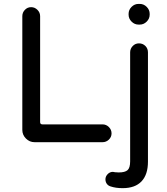

<svg xmlns="http://www.w3.org/2000/svg" viewBox="-20 -724 851 979"><path d="M93.8 -61.5V-641.6Q93.8 -660.2 106.9 -673.8Q120.1 -687.5 138.7 -687.5Q157.2 -687.5 170.9 -673.8Q184.6 -660.2 184.6 -641.6V-101.6Q184.6 -89.8 196.3 -89.8H502.9Q521.5 -89.8 535.2 -76.2Q548.8 -62.5 548.8 -43.9Q548.8 -25.4 535.2 -12.2Q521.5 1 502.9 1H156.2Q130.9 1 112.3 -17.6Q93.8 -36.1 93.8 -61.5ZM543.9 226.6Q531.2 222.7 524.4 212.9Q517.6 203.1 517.6 190.4Q517.6 175.8 528.8 164.1Q540 152.3 555.7 152.3L567.4 154.3H570.3Q576.2 155.3 585 155.3Q617.2 155.3 630.4 143.6Q643.6 131.8 643.6 98.6V-457Q643.6 -475.6 656.7 -489.3Q669.9 -502.9 688.5 -502.9Q708 -502.9 721.2 -489.7Q734.4 -476.6 734.4 -457V100.6Q734.4 166 701.7 200.7Q668.9 235.4 605.5 235.4Q570.3 235.4 543.9 226.6ZM635.7 -649.4V-653.3Q635.7 -673.8 650.9 -689Q666 -704.1 686.5 -704.1H692.4Q712.9 -704.1 728 -689Q743.2 -673.8 743.2 -653.3V-649.4Q743.2 -628.9 728 -613.8Q712.9 -598.6 692.4 -598.6H686.5Q666 -598.6 650.9 -613.8Q635.7 -628.9 635.7 -649.4Z"/></svg>

Font: jf-openhuninn-2.1
Style: Regular
Weight: 400
Designer: [Kosugi Maru]
Designed by MOTOYA      

[Varela Round]
Joe Prince (Latin component); Avraham Cornfeld (Hebrew component)
Foundry: justfont Co., Ltd.
Version: 2.1